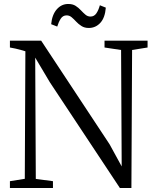

<svg xmlns="http://www.w3.org/2000/svg" viewBox="-20 -948 778 968"><path d="M30 0V-34.5L105 -46.5L108 -689.5Q99 -692.5 85.8 -696Q72.5 -699.5 58.2 -703Q44 -706.5 30 -708.5V-743H187.5L532.5 -220.5L593.5 -109L590.5 -696L507 -708.5V-743H724V-708.5L646 -696L642.5 0H584.5L231.5 -533L157.5 -657.5L160.5 -46L247 -34.5V0ZM427.5 -807Q406 -807 390.8 -816.8Q375.5 -826.5 364 -839Q352.5 -851.5 341.2 -861Q330 -870.5 316 -870.5Q297 -870.5 286.2 -853.8Q275.5 -837 268.5 -814L238 -826Q242.5 -874 266.2 -901Q290 -928 324 -928Q346.5 -928 361.2 -918.5Q376 -909 387.8 -896.2Q399.5 -883.5 410.8 -874Q422 -864.5 436 -864.5Q454.5 -864.5 465.5 -880.2Q476.5 -896 483.5 -921.5L513.5 -909.5Q509.5 -858.5 485.8 -832.8Q462 -807 427.5 -807Z"/></svg>

Font: Merriweather 60pt Light
Style: Regular
Weight: 300
Version: Version 2.100